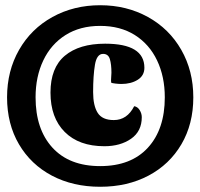

<svg xmlns="http://www.w3.org/2000/svg" viewBox="-20 -635 766 734"><path d="M719 -263Q719 -161 673.5 -83.5Q628 -6 547.5 36.5Q467 79 363 79Q259 79 178.5 36.5Q98 -6 52.5 -83.5Q7 -161 7 -263Q7 -364 53 -444.5Q99 -525 180.5 -570Q262 -615 363 -615Q464 -615 545.5 -570Q627 -525 673 -444.5Q719 -364 719 -263ZM116 -263Q116 -141 180.5 -70.5Q245 0 363 0Q481 0 545.5 -70.5Q610 -141 610 -263Q610 -342 580.5 -404Q551 -466 495.5 -501Q440 -536 363 -536Q286 -536 230.5 -501Q175 -466 145.5 -404Q116 -342 116 -263ZM532 -376Q532 -346 506.5 -330Q481 -314 444 -314Q435 -314 421.5 -315.5Q408 -317 405 -319Q404 -327 405 -338.5Q406 -350 406 -357Q406 -389 400 -409Q394 -429 374 -429Q350 -429 343 -387.5Q336 -346 336 -283Q336 -231 353.5 -203.5Q371 -176 415 -176Q466 -176 493 -229Q506 -227 514 -214Q522 -201 522 -187Q522 -133 481 -104.5Q440 -76 379 -76Q282 -76 227.5 -130.5Q173 -185 173 -281Q173 -376 228 -422Q283 -468 382 -468Q532 -468 532 -376Z"/></svg>

Font: Sansita Black
Style: Regular
Weight: 900
Designer: Pablo Cosgaya
Foundry: Omnibus-Type
Version: Version 1.006; ttfautohint (v1.5)